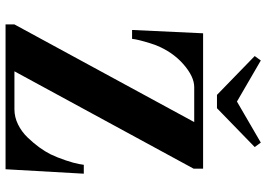

<svg xmlns="http://www.w3.org/2000/svg" viewBox="-154 -806 960 692"><g transform="rotate(90 326.0 -460.0)"><path d="M68 0H590L606 -282H574L571 -264C569 -252.7 564.7 -237 558 -217C551.3 -197 544 -178.7 536 -162C529.3 -148.7 521 -135.2 511 -121.5C501 -107.8 489.2 -93.8 475.5 -79.5C461.8 -65.2 446.2 -53.7 428.5 -45C410.8 -36.3 392.7 -32 374 -32H237L588 -678V-712H100L88 -456H120C120 -457.3 120.7 -461.7 122 -469C123.3 -476.3 126 -487.2 130 -501.5C134 -515.8 138.3 -529.3 143 -542C159 -582 181.8 -615 211.5 -641C241.2 -667 268.7 -680 294 -680H420L68 -32ZM182 -898 322 -762H370L510 -898L494 -920L346 -834L198 -920Z"/></g></svg>

Font: Km Standard TT
Style: Bold
Weight: 700
Designer: Alexey Kryukov <alexios@thessalonica.org.ru>
Version: Version 2.0.2